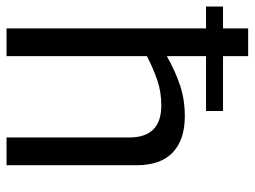

<svg xmlns="http://www.w3.org/2000/svg" viewBox="-121 -664 780 588"><g transform="rotate(90 269.0 -370.0)"><path d="M62 0V-611H-5V-663H62V-740H147V-663H315V-611H147V-491Q193 -517 236.5 -531.5Q280 -546 331 -546Q403 -546 442 -509Q481 -472 481 -398V0H396V-376Q396 -474 298 -474Q257 -474 221.5 -462Q186 -450 147 -430V0Z"/></g></svg>

Font: Georama
Style: Regular
Weight: 400
Designer: Jean-Baptiste Levee
Foundry: Production Type
Version: Version 1.000